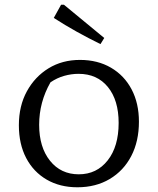

<svg xmlns="http://www.w3.org/2000/svg" viewBox="-20 -786 670 814"><path d="M308 8Q234 8 178 -24.5Q122 -57 91 -116Q60 -175 60 -255Q60 -337 94 -399Q128 -461 186 -496.5Q244 -532 319 -532Q394 -532 450.5 -499Q507 -466 538 -407Q569 -348 569 -270Q569 -187 536.5 -124.5Q504 -62 445 -27Q386 8 308 8ZM314 -47Q390 -47 436.5 -106Q483 -165 483 -265Q483 -361 437.5 -417Q392 -473 313 -473Q283 -473 252.5 -464.5Q222 -456 194 -437Q146 -353 146 -257Q146 -162 192 -104.5Q238 -47 314 -47ZM406 -599Q355 -624 305.5 -651.5Q256 -679 208 -710L239 -766H251L422 -625Z"/></svg>

Font: Piazzolla SC
Style: Regular
Weight: 400
Designer: Juan Pablo del Peral
Foundry: Huerta Tipografica
Version: Version 1.330